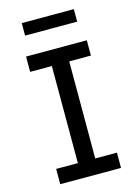

<svg xmlns="http://www.w3.org/2000/svg" viewBox="-135 -995 770 1068"><g transform="rotate(-15 250.0 -460.5)"><path d="M75 0V-88H200V-647H75V-735H425V-647H300V-88H425V0ZM100 -849V-921H400V-849Z"/></g></svg>

Font: Iosevka SS04 Semibold
Style: Regular
Weight: 600
Monospace: yes
Designer: Belleve Invis
Foundry: Belleve Invis
Version: Version 19.0.0; ttfautohint (v1.8.4)